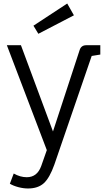

<svg xmlns="http://www.w3.org/2000/svg" viewBox="-20 -829 609 1091"><path d="M139 242Q113 242 84.5 234.5Q56 227 36 215L58 157Q95 178 132 178Q191 178 214 115L246 24L19 -572H99L281 -82L433 -546Q442 -572 470 -572H550V-519L501 -511L289 106Q262 182 229 212Q196 242 139 242ZM198 -637 170 -683 362 -809 400 -742Z"/></svg>

Font: Fauna One
Style: Regular
Weight: 400
Designer: Eduardo Rodriguez Tunni
Foundry: Eduardo Rodriguez Tunni
Version: Version 2.001; ttfautohint (v1.8.4.7-5d5b);gftools[0.9.23]